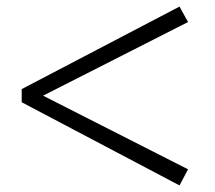

<svg xmlns="http://www.w3.org/2000/svg" viewBox="-20 -660 655 584"><path d="M46 -349 526 -96 552 -145 111 -369 552 -593 526 -640 46 -389Z"/></svg>

Font: GenKiMin2 TW H
Style: Regular
Weight: 900
Version: Version 2.100;PS 2.1;hotconv 16.6.51;makeotf.lib2.5.65220 DE